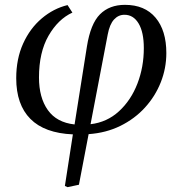

<svg xmlns="http://www.w3.org/2000/svg" viewBox="-20 -543 753 793"><path d="M259 230 248 225 281 12Q164 7 105.5 -52Q47 -111 47 -220Q47 -300 75.5 -363Q104 -426 152.5 -467Q201 -508 259 -522L279 -491Q220 -464 180.5 -395.5Q141 -327 141 -223Q141 -140 177.5 -88.5Q214 -37 288 -29L339 -351Q354 -445 393 -484Q432 -523 496 -523Q578 -523 622.5 -470Q667 -417 667 -324Q667 -261 644 -203Q621 -145 578.5 -98.5Q536 -52 477 -23Q418 6 346 11L306 220ZM354 -30Q422 -38 471.5 -83.5Q521 -129 547.5 -197.5Q574 -266 574 -344Q574 -410 552.5 -446Q531 -482 494 -482Q469 -482 451 -462.5Q433 -443 425 -401Z"/></svg>

Font: Literata 36pt
Style: Italic
Weight: 400
Italic angle: -2°
Designer: Latin by Veronika Burian and Jose Scaglione. Greek by Irene Vlachou. Cyrillic by Vera Evstafieva
Foundry: TypeTogether
Version: Version 3.002